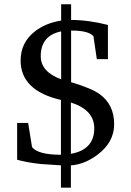

<svg xmlns="http://www.w3.org/2000/svg" viewBox="-20 -763 603 886"><path d="M506.8 -189.9Q506.8 -107.4 431.6 -50.3Q370.6 -3.9 307.1 0V103H261.2V0Q189.5 -4.4 167 -6.3Q103 -13.2 59.1 -25.9V-195.8H109.9L127.9 -84Q156.7 -48.8 261.2 -48.8V-301.8Q75.2 -344.7 75.2 -483.9Q75.2 -565.9 139.2 -616.7Q189.5 -656.7 262.2 -668V-743.2H308.1V-670.9Q388.2 -670.9 478 -647.9V-490.2H426.8L411.1 -596.2Q388.2 -622.1 308.1 -622.1V-383.8Q402.8 -355.5 439.9 -328.6Q506.8 -280.3 506.8 -189.9ZM262.2 -397V-618.2Q168 -598.6 168 -503.9Q168 -431.6 262.2 -397ZM415 -170.9Q415 -255.9 307.1 -290V-53.2Q415 -72.3 415 -170.9Z"/></svg>

Font: Ezra SIL
Style: Regular
Weight: 400
Designer: Development by SIL's NRSI team. OpenType tables by Ralph Hancock ( hancock@dircon.co.uk )
Foundry: SIL International, Version 2.51: 2007
Version: Version 2.51, 2007